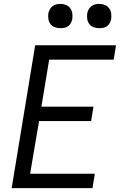

<svg xmlns="http://www.w3.org/2000/svg" viewBox="-20 -968 640 988"><path d="M40 0 161 -735H577L565 -661H233L193 -419H461L449 -345H181L135 -74H468L456 0ZM491 -823Q476 -823 462 -828Q448 -833 439.5 -844.5Q431 -856 429 -870.5Q427 -885 429 -900Q431 -910 436.5 -920Q442 -930 451 -936.5Q460 -943 470 -945.5Q480 -948 491 -948Q506 -948 519.5 -942.5Q533 -937 541.5 -925.5Q550 -914 552 -899.5Q554 -885 552 -870Q550 -860 545 -850Q540 -840 531 -833.5Q522 -827 511.5 -825Q501 -823 491 -823ZM291 -823Q276 -823 262 -828Q248 -833 239.5 -844.5Q231 -856 229 -870.5Q227 -885 229 -900Q231 -910 236.5 -920Q242 -930 251 -936.5Q260 -943 270 -945.5Q280 -948 291 -948Q306 -948 319.5 -942.5Q333 -937 341.5 -925.5Q350 -914 352 -899.5Q354 -885 352 -870Q350 -860 345 -850Q340 -840 331 -833.5Q322 -827 311.5 -825Q301 -823 291 -823Z"/></svg>

Font: Zed Sans Extended
Style: Italic
Weight: 400
Width: 7
Italic angle: -9°
Designer: Belleve Invis
Foundry: Belleve Invis
Version: Version 1.0.0; ttfautohint (v1.8.4)